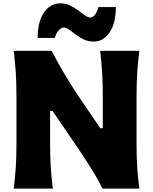

<svg xmlns="http://www.w3.org/2000/svg" viewBox="-20 -1108 898 1128"><path d="M60.5 0Q68.8 -64.9 72.8 -125.7Q76.7 -186.5 76.7 -263.2V-538.6Q76.7 -617.7 72.8 -680.4Q68.8 -743.2 60.5 -809.6H283.2Q323.7 -731.4 364 -664.6Q404.3 -597.7 450.2 -529.3L569.3 -355H584V-538.6Q584 -617.7 580.1 -680.4Q576.2 -743.2 568.4 -809.6H798.8Q790 -743.2 786.1 -680.4Q782.2 -617.7 782.2 -538.6V-263.2Q782.2 -186.5 786.1 -125.7Q790 -64.9 798.8 0H582Q548.8 -66.9 506.8 -132.8Q464.8 -198.7 409.7 -279.3L288.6 -456.1H274.4V-263.2Q274.4 -186.5 278.3 -125.7Q282.2 -64.9 290.5 0ZM531.7 -863.8Q499 -863.8 473.1 -875.7Q447.3 -887.7 426.5 -903.8Q405.8 -919.9 388.4 -932.6Q371.1 -945.3 355 -946.8Q336.9 -944.3 323 -927.7Q309.1 -911.1 301.8 -885.3H201.2Q201.2 -980 238 -1034.2Q274.9 -1088.4 334 -1088.4Q364.7 -1088.4 390.6 -1076.2Q416.5 -1064 438.2 -1047.9Q460 -1031.7 477.8 -1018.8Q495.6 -1005.9 510.3 -1004.4Q527.8 -1006.8 539.6 -1023.7Q551.3 -1040.5 558.6 -1066.4H660.6Q660.6 -972.2 624.3 -918Q587.9 -863.8 531.7 -863.8Z"/></svg>

Font: Pinar-DS2-FD ExtraBold
Style: Regular
Weight: 800
Designer: Amin Abedi
Version: Version 3.000